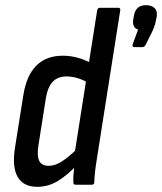

<svg xmlns="http://www.w3.org/2000/svg" viewBox="-20 -713 626 741"><path d="M124 8Q70 8 48 -30.5Q26 -69 38 -144L70 -345Q82 -422 120.5 -460Q159 -498 222 -498Q253 -498 282.5 -489.5Q312 -481 335 -467L323 -392Q279 -418 236 -418Q203 -418 183.5 -397.5Q164 -377 157 -334L128 -150Q122 -111 131.5 -92Q141 -73 168 -73Q193 -73 220.5 -91Q248 -109 283 -144L280 -79Q239 -36 202.5 -14Q166 8 124 8ZM272 0Q263 0 263 -10Q262 -29 265 -54Q268 -79 270 -96L268 -121L355 -673Q357 -683 366 -683H436Q446 -683 444 -673L357 -120Q351 -84 347.5 -56Q344 -28 344 -11Q344 0 334 0ZM499 -531Q494 -531 492.5 -534Q491 -537 492 -542L513 -599Q490 -606 494 -637L497 -653Q504 -693 543 -693Q565 -693 576.5 -682Q588 -671 585 -650L582 -635Q580 -624 576.5 -613.5Q573 -603 567 -590L543 -542Q538 -531 529 -531Z"/></svg>

Font: Sofia Sans Condensed SemiBold
Style: Italic
Weight: 600
Italic angle: -9°
Version: Version 4.100